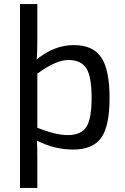

<svg xmlns="http://www.w3.org/2000/svg" viewBox="-20 -720 614 941"><path d="M342 -499Q436 -499 476.5 -438Q517 -377 517 -240Q517 -101 475.5 -44Q434 13 339 13Q246 13 161 -31Q163 0 163 60V201H78V-700H163V-530Q163 -463 160 -429Q246 -499 342 -499ZM312 -58Q377 -58 403 -97.5Q429 -137 429 -241Q429 -345 403 -385.5Q377 -426 315 -426Q254 -426 163 -359V-94Q252 -58 312 -58Z"/></svg>

Font: Exo 2
Style: Regular
Weight: 400
Designer: Natanael Gama
Version: Version 1.001;PS 001.001;hotconv 1.0.70;makeotf.lib2.5.58329